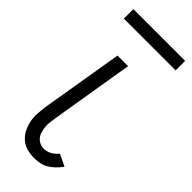

<svg xmlns="http://www.w3.org/2000/svg" viewBox="-233 -730 771 771"><g transform="rotate(45 153.0 -344.5)"><path d="M154 8Q132 8 112 2.5Q92 -3 77 -16Q62 -29 52.5 -47.5Q43 -66 39 -86.5Q35 -107 36.5 -128.5Q38 -150 41 -172L99 -520H159L100 -163Q98 -150 96.5 -137Q95 -124 96.5 -111.5Q98 -99 101 -87.5Q104 -76 111.5 -66.5Q119 -57 130 -51.5Q141 -46 154 -46Q171 -46 187 -55Q203 -64 214 -78L264 -54Q254 -40 242 -28Q230 -16 216 -7.5Q202 1 185.5 4.5Q169 8 154 8ZM12 -643V-697H306V-643Z"/></g></svg>

Font: Iosevka QP Light
Style: Italic
Weight: 300
Italic angle: -9°
Designer: Belleve Invis
Foundry: Belleve Invis
Version: Version 20.0.0; ttfautohint (v1.8.4)